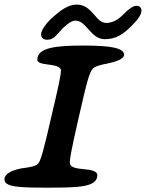

<svg xmlns="http://www.w3.org/2000/svg" viewBox="-36 -824 655 862"><path d="M176 -645.5C195 -645.5 210 -656 222.5 -671.5C245.5 -698.5 278.5 -731.5 302.5 -731.5C353 -731.5 370.5 -648 434.5 -648C483.5 -648 516 -669.5 552 -705C578 -730.5 599 -755.5 599 -776C599 -789.5 591 -798 577 -798C562 -798 543.5 -785.5 516.5 -758C495 -736.5 470 -721 441 -721C393 -721 379 -803.5 308 -803.5C271.5 -803.5 237 -778 210 -754.5C180.5 -730.5 148.5 -692.5 148.5 -670C148.5 -653.5 160 -645.5 176 -645.5ZM177.5 18.5C321 18.5 401 16 401 -38C401 -55 373.5 -62 343.5 -64C300 -68 277.5 -73.5 277.5 -94C277.5 -109 280 -133 319 -303.5C355.5 -464.5 366.5 -502 381 -516C392.5 -528 420.5 -534 445.5 -538.5C483 -547 521 -558 521 -578.5C521 -608.5 461 -619.5 339 -619.5C213 -619.5 131.5 -610 131.5 -555.5C132 -543 150.5 -538 175 -535C205.5 -531 237.5 -527 237.5 -507.5C237.5 -485.5 225 -429.5 196 -306.5C160 -148.5 147 -103.5 136 -90.5C124.5 -76.5 96 -73 63 -68.5C19 -61 -16 -44 -16 -19C-16 16 46 18.5 177.5 18.5Z"/></svg>

Font: Gluten
Style: Italic
Weight: 400
Italic angle: -13°
Designer: Tyler Finck
Foundry: Etcetera Type Company
Version: Version 0.920